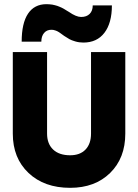

<svg xmlns="http://www.w3.org/2000/svg" viewBox="-20 -902 669 930"><path d="M205.1 -881.8Q212.9 -881.8 220.2 -881.1Q227.5 -880.4 233.4 -879.6Q239.3 -878.9 246.3 -876.7Q253.4 -874.5 257.6 -873.5Q261.7 -872.6 268.8 -869.1Q275.9 -865.7 278.3 -865Q280.8 -864.3 288.1 -859.9Q295.4 -855.5 296.6 -854.7Q297.9 -854 305.7 -849.1Q313.5 -844.2 314 -844.2Q349.1 -819.8 373 -819.8Q399.4 -819.8 414.3 -834.7Q429.2 -849.6 429.2 -876H522Q522 -790.5 485.8 -743.2Q449.7 -695.8 383.8 -695.8Q363.3 -695.8 344.5 -701.4Q325.7 -707 316.2 -712.4Q306.6 -717.8 291 -728Q289.6 -729 282.5 -734.1Q275.4 -739.3 273.4 -740.7Q271.5 -742.2 265.6 -746.1Q259.8 -750 256.6 -751.2Q253.4 -752.4 248.3 -754.4Q243.2 -756.3 238.5 -757.1Q233.9 -757.8 229 -757.8Q206.5 -757.8 193.4 -742.2Q180.2 -726.6 180.2 -700.2H85Q85 -789.6 115.7 -835.7Q146.5 -881.8 205.1 -881.8ZM42 -649.9H208V-254.9Q208 -205.6 237.3 -177.7Q266.6 -149.9 319.8 -149.9Q367.7 -149.9 394.3 -177.7Q420.9 -205.6 420.9 -254.9V-649.9H586.9V-254.9Q586.9 -136.2 513.4 -64.2Q439.9 7.8 319.8 7.8Q194.3 7.8 118.2 -64.2Q42 -136.2 42 -254.9Z"/></svg>

Font: Overused Grotesk ExtraBold
Style: Regular
Weight: 800
Version: Version 0.002